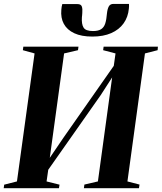

<svg xmlns="http://www.w3.org/2000/svg" viewBox="-34 -988 850 1008"><path d="M-14.5 0 -12 -18.5 55 -35.5 147.5 -707.5 86 -724.5 88.5 -743H378L375.5 -724.5L302.5 -707.5L220.5 -109.5L197.5 -115.5L300.5 -267L595 -687.5L558.5 -608L572.5 -707.5L507.5 -724.5L510 -743H795L793.5 -724.5L727 -707.5L635 -35.5L698.5 -19L695.5 0H406.5L409 -19L480 -35.5L558.5 -609L585 -628.5L495 -489L184 -46.5L227 -150.5L210.5 -35.5L278.5 -18.5L275.5 0ZM373 -966.5Q391 -966.5 395.5 -954Q400 -941.5 398 -920Q398 -914 397.2 -908.5Q396.5 -903 396 -898Q393.5 -861 404.8 -843Q416 -825 454 -825Q482 -825 497 -834.8Q512 -844.5 518.5 -864.8Q525 -885 527.5 -917.5Q530 -941 537.2 -954.2Q544.5 -967.5 561.5 -967.5H643Q643.5 -962 643.5 -956Q643.5 -950 642.5 -942.5Q638.5 -898.5 615 -865.5Q591.5 -832.5 550 -814.2Q508.5 -796 451 -796Q393.5 -796 356 -813.5Q318.5 -831 301.2 -862.5Q284 -894 288 -937Q288.5 -945.5 289.8 -952.5Q291 -959.5 293 -966.5Z"/></svg>

Font: Merriweather 144pt
Style: Bold Italic
Weight: 700
Italic angle: -7.8°
Version: Version 2.101